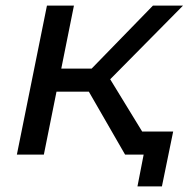

<svg xmlns="http://www.w3.org/2000/svg" viewBox="-20 -550 684 683"><path d="M425 0 296 -224H181L136 0H40L147 -530H243L198 -306H306L524 -530H631L372 -268L536 0ZM469 113 491 0H425L441 -82H596L556 113Z"/></svg>

Font: Montserrat Medium
Style: Italic
Weight: 500
Italic angle: -11.3°
Designer: Julieta Ulanovsky
Foundry: Julieta Ulanovsky
Version: Version 9.000; ttfautohint (v1.8.4.7-5d5b)